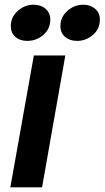

<svg xmlns="http://www.w3.org/2000/svg" viewBox="-20 -797 445 817"><path d="M159 0H24L124 -561H258ZM26 -686Q26 -724 55.5 -750.5Q85 -777 123 -777Q154 -777 174 -759.5Q194 -742 194 -714Q194 -674 164.5 -648.5Q135 -623 96 -623Q65 -623 45.5 -640Q26 -657 26 -686ZM237 -686Q237 -724 266.5 -750.5Q296 -777 335 -777Q365 -777 385 -759.5Q405 -742 405 -714Q405 -674 375.5 -648.5Q346 -623 308 -623Q277 -623 257 -640Q237 -657 237 -686Z"/></svg>

Font: Open Sauce Sans
Style: Bold Italic
Weight: 700
Italic angle: -10°
Designer: Alfredo Marco Pradil
Foundry: Creative Sauce Fz LLC
Version: Version 1.477